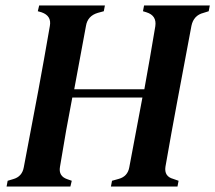

<svg xmlns="http://www.w3.org/2000/svg" viewBox="-20 -681 786 701"><path d="M4 0 8 -21 28 -27Q61 -36 67 -71L120 -351Q130 -404 141 -466.5Q152 -529 162 -586Q169 -623 132 -636L118 -640L123 -661H363L359 -640L337 -634Q300 -623 294 -587L251 -355H507Q516 -405 527 -467.5Q538 -530 547 -585Q553 -624 515 -636L502 -640L506 -661H746L742 -640L723 -634Q687 -625 679 -587L627 -310Q617 -255 606 -196Q595 -137 584 -72Q579 -37 612 -28L632 -21L628 0H385L389 -21L414 -28Q446 -37 452 -70L500 -325H244Q233 -269 221.5 -204.5Q210 -140 199 -72Q193 -38 225 -27L242 -21L237 0Z"/></svg>

Font: DeepMind Serif Text
Style: Italic
Weight: 400
Italic angle: -12°
Designer: Frank Grießhammer / Modifications: Colophon Foundry
Foundry: Colophon Foundry
Version: Version 5.003; ttfautohint (v1.8.2)